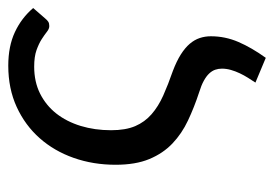

<svg xmlns="http://www.w3.org/2000/svg" viewBox="-122 -404 681 478"><g transform="rotate(-90 219.0 -164.5)"><path d="M412.6 -393.1Q408.2 -387.7 404.3 -385.3Q400.4 -382.8 393.6 -382.8Q386.7 -382.8 379.4 -388.7Q372.1 -394.5 361.1 -401.6Q350.1 -408.7 333.7 -414.6Q317.4 -420.4 292.5 -420.4Q254.9 -420.4 225.6 -405.8Q196.3 -391.1 176 -365.5Q155.8 -339.8 145 -304.7Q134.3 -269.5 134.3 -229Q134.3 -192.9 144.5 -168.9Q154.8 -145 174.1 -128.2Q193.4 -111.3 220.7 -99.1Q248 -86.9 281.7 -75.2Q306.2 -65.9 322.8 -55.4Q339.4 -44.9 349.4 -33.2Q359.4 -21.5 363.8 -8.3Q368.2 4.9 368.2 19.5Q368.2 55.2 354 88.1Q339.8 121.1 314.5 156.2L252.9 130.4Q258.8 121.6 264.9 111.8Q271 102.1 276.1 91.3Q281.2 80.6 284.4 69.3Q287.6 58.1 287.6 46.9Q287.6 38.1 284.9 30.3Q282.2 22.5 275.6 15.4Q269 8.3 257.6 2Q246.1 -4.4 228.5 -9.8Q191.4 -22 158.7 -37.4Q126 -52.7 101.3 -76.2Q76.7 -99.6 62.5 -133.8Q48.3 -168 48.3 -217.8Q48.3 -273.4 65.4 -322Q82.5 -370.6 114.5 -406.7Q146.5 -442.9 192.1 -463.9Q237.8 -484.9 294.9 -484.9Q343.3 -484.9 378.4 -468.5Q413.6 -452.1 438.5 -422.9Z"/></g></svg>

Font: Carlito
Style: Italic
Weight: 400
Italic angle: -7°
Designer: Lukasz Dziedzic
Foundry: tyPoland Lukasz Dziedzic
Version: Version 1.104